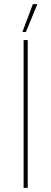

<svg xmlns="http://www.w3.org/2000/svg" viewBox="-20 -915 250 935"><path d="M162 -895H140L89 -759H106ZM95 0H115V-720H95Z"/></svg>

Font: Fixel Display Thin
Style: Regular
Weight: 100
Designer: AlfaBravo + MacPaw
Foundry: Kyrylo Tkachov, Marchela Mozhyna, Serhii Makarenko, Maria Weinstein, Zakhar Kryvoshyya
Version: Version 1.211